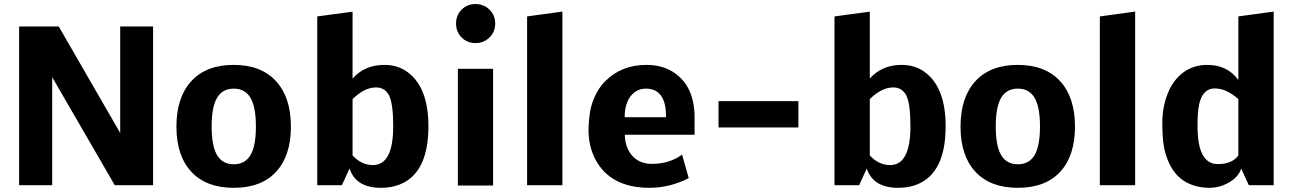

<svg xmlns="http://www.w3.org/2000/svg" viewBox="-20 -899 6281 932"><path d="M723.1 0H537.1L233.4 -524.4V0H72.8V-770.5H265.1L563.5 -253.4V-770.5H723.1Z M1033.7 -146Q1060.1 -101.6 1114.7 -101.6Q1169.4 -101.6 1195.8 -146Q1222.2 -190.4 1222.2 -285.2Q1222.2 -379.9 1195.8 -424.3Q1169.4 -468.8 1114.7 -468.8Q1060.1 -468.8 1033.7 -424.3Q1007.3 -379.9 1007.3 -285.2Q1007.3 -190.4 1033.7 -146ZM1392.1 -284.2Q1392.1 -143.1 1320.3 -65.2Q1248.5 12.7 1114.7 12.7Q981 12.7 908.7 -65.2Q836.4 -143.1 836.4 -284.2Q836.4 -426.3 908.7 -505.1Q981 -584 1114.3 -584Q1247.6 -584 1319.8 -505.1Q1392.1 -426.3 1392.1 -284.2Z M1829.6 12.7Q1707 12.7 1676.8 -81.1L1639.6 0H1520V-819.3L1691.4 -842.3V-517.6Q1750 -584 1845.7 -584Q1913.6 -584 1961.9 -546.4Q2059.6 -471.2 2059.6 -286.1Q2059.6 -57.6 1918.9 -2.9Q1879.9 12.7 1829.6 12.7ZM1790 -97.7Q1888.7 -97.7 1888.7 -286.1Q1888.7 -396.5 1868.2 -436.5Q1847.7 -474.6 1805.2 -474.6Q1749 -474.6 1691.4 -418V-144.5Q1734.4 -97.7 1790 -97.7Z M2220.9 -717Q2193.8 -744.1 2193.8 -784.7Q2193.8 -825.2 2220.9 -852.3Q2248 -879.4 2288.1 -879.4Q2328.1 -879.4 2356 -852.3Q2383.8 -825.2 2383.8 -784.7Q2383.8 -744.1 2356 -717Q2328.1 -689.9 2288.1 -689.9Q2248 -689.9 2220.9 -717ZM2373.5 1.5H2202.6V-564.9H2373.5Z M2710 -842.8V0H2538.6V-819.3Z M3212.9 -330.1Q3214.4 -468.8 3114.7 -468.8Q3081.5 -468.8 3057.6 -449.2Q3012.2 -411.6 3012.2 -330.1ZM3291 -148.4 3323.2 -34.2Q3232.4 12.2 3133.3 12.7Q2942.9 12.7 2869.6 -126Q2835 -192.9 2836.9 -276.4Q2838.9 -359.9 2860.4 -414.6Q2881.8 -469.2 2919.4 -506.3Q2997.6 -584 3117.7 -584Q3190.4 -584 3243.7 -551.8Q3352.5 -485.4 3351.6 -325.2V-245.1H3012.7Q3014.6 -180.7 3050.3 -141.6Q3085.9 -103 3146.5 -103.5Q3230 -104 3291 -148.4Z M3855.5 -280.3H3467.8V-408.2H3855.5Z M4340.3 12.7Q4217.8 12.7 4187.5 -81.1L4150.4 0H4030.8V-819.3L4202.1 -842.3V-517.6Q4260.7 -584 4356.4 -584Q4424.3 -584 4472.7 -546.4Q4570.3 -471.2 4570.3 -286.1Q4570.3 -57.6 4429.7 -2.9Q4390.6 12.7 4340.3 12.7ZM4300.8 -97.7Q4399.4 -97.7 4399.4 -286.1Q4399.4 -396.5 4378.9 -436.5Q4358.4 -474.6 4315.9 -474.6Q4259.8 -474.6 4202.1 -418V-144.5Q4245.1 -97.7 4300.8 -97.7Z M4839.8 -146Q4866.2 -101.6 4920.9 -101.6Q4975.6 -101.6 5002 -146Q5028.3 -190.4 5028.3 -285.2Q5028.3 -379.9 5002 -424.3Q4975.6 -468.8 4920.9 -468.8Q4866.2 -468.8 4839.8 -424.3Q4813.5 -379.9 4813.5 -285.2Q4813.5 -190.4 4839.8 -146ZM5198.2 -284.2Q5198.2 -143.1 5126.5 -65.2Q5054.7 12.7 4920.9 12.7Q4787.1 12.7 4714.8 -65.2Q4642.6 -143.1 4642.6 -284.2Q4642.6 -426.3 4714.8 -505.1Q4787.1 -584 4920.4 -584Q5053.7 -584 5126 -505.1Q5198.2 -426.3 5198.2 -284.2Z M5490.2 -842.8V0H5318.8V-819.3Z M5840.3 -584Q5938 -584 5991.2 -510.7V-819.3L6162.6 -842.8V0H6042L6004.9 -81.1Q5994.1 -44.4 5954.1 -18.6Q5906.2 12.7 5850.6 12.7Q5802.7 12.7 5763.2 -2.7Q5723.6 -18.1 5697.5 -44.7Q5671.4 -71.3 5654.1 -109.1Q5636.7 -147 5629.4 -189.5Q5622.1 -231.9 5622.1 -304.7Q5622.1 -377.4 5647.5 -443.1Q5672.9 -508.8 5722.7 -546.4Q5772.5 -584 5840.3 -584ZM5793 -286.1Q5793 -102.5 5891.6 -102.5Q5960.9 -102.5 5991.2 -144.5V-418Q5933.1 -469.7 5876.5 -469.7Q5801.3 -469.7 5794.4 -342.3Q5793 -320.8 5793 -286.1Z"/></svg>

Font: Nobile-bold
Style: Bold
Weight: 700
Version: Version 1.000;PS 001.000;hotconv 1.0.38